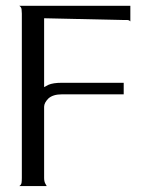

<svg xmlns="http://www.w3.org/2000/svg" viewBox="-20 -628 505 648"><path d="M128.9 -27.3Q128.9 -86.9 128.9 -267.6Q128.9 -281.2 143.6 -295.9Q159.2 -309.6 188.5 -309.6Q257.8 -309.6 397.5 -309.6Q397.5 -319.3 397.5 -348.6Q344.7 -348.6 188.5 -348.6Q159.2 -348.6 143.6 -341.8Q128.9 -334 128.9 -334Q128.9 -411.1 128.9 -566.4Q195.3 -564.5 392.6 -560.5Q402.3 -560.5 409.2 -560.5Q416 -560.5 419.9 -555.7Q419.9 -573.2 419.9 -608.4Q326.2 -608.4 44.9 -608.4Q50.8 -605.5 52.7 -597.7Q53.7 -589.8 53.7 -582Q53.7 -397.5 53.7 -27.3Q53.7 -17.6 52.7 -10.7Q50.8 -2.9 44.9 0Q51.8 0 64.5 0Q83 0 137.7 0Q137.7 0 133.8 -6.8Q128.9 -14.6 128.9 -27.3Z"/></svg>

Font: BSRU BANSOMDEJ
Style: Regular
Weight: 400
Designer: Wisit Potiwat
Version: Version 1.000;PS 002.000;hotconv 1.0.70;makeotf.lib2.5.58329